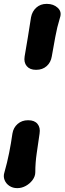

<svg xmlns="http://www.w3.org/2000/svg" viewBox="-78 -740 333 990"><path d="M107 -380Q76 -380 60 -399Q44 -418 49 -449Q58 -499 66 -550Q74 -601 82 -651Q88 -682 109.5 -701Q131 -720 162 -720H164Q198 -720 220 -699.5Q242 -679 231 -648Q216 -599 207 -549Q198 -499 189 -449Q184 -418 162.5 -399Q141 -380 109 -380ZM68 -120Q100 -120 115.5 -101Q131 -82 126 -51Q119 -1 111.5 49Q104 99 104 148Q104 169 90 188Q76 207 55 218.5Q34 230 12 230H10Q-12 230 -29.5 218.5Q-47 207 -54.5 188Q-62 169 -55 148Q-41 99 -31 49Q-21 -1 -14 -51Q-9 -82 13 -101Q35 -120 66 -120Z"/></svg>

Font: Winky Sans SemiBold
Style: Italic
Weight: 600
Italic angle: -8.97852°
Designer: Simon Atzbach
Foundry: typofactur
Version: Version 1.205